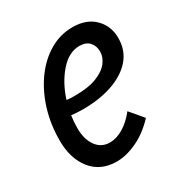

<svg xmlns="http://www.w3.org/2000/svg" viewBox="-131 -628 709 741"><g transform="rotate(-30 223.5 -257.5)"><path d="M30 -170Q30 -243 50 -307Q70 -371 105.5 -420Q141 -469 188.5 -497Q236 -525 291 -525Q353 -525 388.5 -489.5Q424 -454 424 -401Q424 -345 390.5 -307Q357 -269 299.5 -249.5Q242 -230 170 -230Q144 -230 117 -233Q113 -205 113 -177Q113 -128 135 -97.5Q157 -67 195 -67Q224 -67 254.5 -85Q285 -103 313 -138L362 -80Q320 -35 272 -12.5Q224 10 182 10Q110 10 70 -40Q30 -90 30 -170ZM278 -449Q231 -449 191.5 -404Q152 -359 131 -293Q140 -292 149 -291.5Q158 -291 167 -291Q229 -291 266 -306Q303 -321 320 -343.5Q337 -366 337 -390Q337 -416 322 -432.5Q307 -449 278 -449Z"/></g></svg>

Font: Radio Canada Condensed
Style: Italic
Weight: 400
Width: 3
Italic angle: -12°
Designer: Charles Daoud, Etienne Aubert Bonn, Alexandre Saumier Demers, Jacques Le Bailly
Foundry: Radio-Canada
Version: Version 2.104; ttfautohint (v1.8.4.7-5d5b);gftools[0.9.28.de